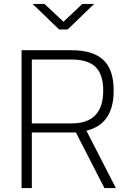

<svg xmlns="http://www.w3.org/2000/svg" viewBox="-20 -951 654 971"><path d="M364 -281H141V0H89V-697H342Q450 -697 502.5 -648Q555 -599 555 -493Q555 -323 417 -290L566 0H508ZM502 -493Q502 -574 463.5 -612Q425 -650 342 -650H141V-327H343Q502 -327 502 -493ZM279 -802 145 -931H205L301 -841L396 -931H456L322 -802Z"/></svg>

Font: TitilliumText
Style: Light
Weight: 300
Designer: Accademia di Belle Arti di Urbino and others
Foundry: Accademia di Belle Arti di Urbino and others.
Version: Version 60.001